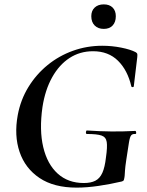

<svg xmlns="http://www.w3.org/2000/svg" viewBox="-20 -845 673 877"><path d="M330 12Q226 12 160.5 -32Q95 -76 69.5 -151Q44 -226 61 -319Q74 -389 109.5 -447Q145 -505 197 -547.5Q249 -590 313 -613Q377 -636 447 -636Q491 -636 533.5 -627.5Q576 -619 599 -607Q606 -603 607 -599Q608 -595 607 -584L591 -450Q590 -447 585.5 -447Q581 -447 580 -450Q563 -524 519 -567.5Q475 -611 405 -611Q345 -611 297.5 -580Q250 -549 218 -491.5Q186 -434 174 -356Q159 -251 177.5 -173Q196 -95 243.5 -52Q291 -9 363 -9Q395 -9 415.5 -19.5Q436 -30 447.5 -55.5Q459 -81 464 -126Q471 -174 467.5 -196.5Q464 -219 443.5 -226Q423 -233 377 -233Q372 -233 372.5 -241Q373 -249 377 -249Q438 -245 489.5 -244.5Q541 -244 598 -247Q601 -247 602 -240Q603 -233 598 -233Q585 -234 579 -226.5Q573 -219 569 -194Q565 -169 557 -116Q552 -83 551 -67Q550 -51 549.5 -43.5Q549 -36 547 -28Q546 -22 544 -20Q542 -18 536 -16Q485 -4 431 4Q377 12 330 12ZM454 -713Q428 -713 412.5 -728.5Q397 -744 397 -771Q397 -796 412.5 -810.5Q428 -825 454 -825Q480 -825 494.5 -810.5Q509 -796 509 -771Q509 -744 494.5 -728.5Q480 -713 454 -713Z"/></svg>

Font: Cormorant
Style: Bold Italic
Weight: 700
Italic angle: -10°
Designer: Christian Thalmann (Catharsis Fonts)
Foundry: Catharsis Fonts
Version: Version 4.000